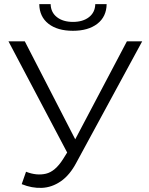

<svg xmlns="http://www.w3.org/2000/svg" viewBox="-20 -900 720 929"><path d="M106 -69Q157 -49 202 -59.5Q247 -70 285 -130L305 -162L21 -700H100L344 -226L594 -700H668L350 -114Q318 -53 274.5 -23Q231 7 182.5 9Q134 11 85 -9ZM333 -751Q258 -751 214.5 -785Q171 -819 170 -880H225Q226 -840 255.5 -817Q285 -794 333 -794Q381 -794 410.5 -817Q440 -840 441 -880H496Q495 -819 451 -785Q407 -751 333 -751Z"/></svg>

Font: Modern
Style: Small
Weight: 400
Designer: Julieta Ulanovsky
Foundry: Julieta Ulanovsky
Version: Version 8.000